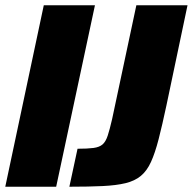

<svg xmlns="http://www.w3.org/2000/svg" viewBox="-30 -708 731 728"><path d="M-10 0 136 -688H330L183 0ZM233 0 264 -144Q302 -144 324.5 -147Q347 -150 359 -160.5Q371 -171 378.5 -194Q386 -217 395 -256L487 -688H681L601 -308Q585 -233 571.5 -180.5Q558 -128 542.5 -94Q527 -60 504 -41Q481 -22 446 -13.5Q411 -5 359 -2.5Q307 0 233 0Z"/></svg>

Font: Saira SemiCondensed Black
Style: Italic
Weight: 900
Width: 4
Italic angle: -12°
Designer: Hector Gatti with collaboration of the Omnibus-Type team
Foundry: Omnibus-Type
Version: Version 1.101